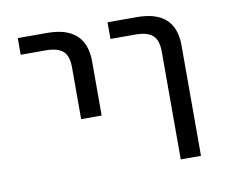

<svg xmlns="http://www.w3.org/2000/svg" viewBox="-63 -598 799 675"><g transform="rotate(-10 336.5 -260.0)"><path d="M360.4 -460V-519.5H464.8Q602.5 -519.5 602.5 -394.5V0H530.3V-384.8Q530.3 -425.8 511.2 -442.9Q492.2 -460 448.2 -460ZM40 -460V-519.5H144.5Q282.2 -519.5 283.2 -394.5V-200.2H210V-384.8Q210 -425.8 190.9 -442.9Q171.9 -460 127.9 -460Z"/></g></svg>

Font: Mgen+ 1c regular
Style: Regular
Weight: 400
Designer: [Source Han Sans]
Ryoko NISHIZUKA  (kana & ideographs); Paul D. Hunt (Latin, Greek & Cyrillic); Wenlong ZHANG  (bopomofo
Version: Version 1.059.20150602